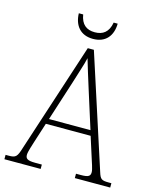

<svg xmlns="http://www.w3.org/2000/svg" viewBox="-131 -976 865 1064"><g transform="rotate(15 301.5 -444.0)"><path d="M299 -771C371 -771 409 -818 410 -888H387C377 -831 345 -809 299 -809C252 -809 221 -832 212 -888H187C189 -818 227 -771 299 -771ZM-2 0H206V-25H168C122 -25 112 -35 112 -56C112 -75 128 -119 134 -140L169 -249H426L463 -133C469 -113 484 -73 484 -56C484 -34 475 -25 430 -25H402V0H605V-25H590C549 -25 541 -30 529 -69L320 -714H285L81 -89C64 -33 57 -25 16 -25H-2ZM179 -279 252 -506C267 -557 291 -625 298 -660C310 -620 329 -556 349 -494L417 -279Z"/></g></svg>

Font: Noto Serif Ethiopic SemiCondensed ExtraLight
Style: Regular
Weight: 200
Width: 4
Designer: Monotype Design Team
Foundry: Monotype Imaging Inc.
Version: Version 2.102